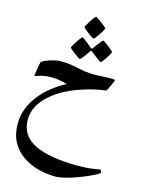

<svg xmlns="http://www.w3.org/2000/svg" viewBox="-171 -826 1092 1430"><g transform="rotate(15 375.5 -111.0)"><path d="M721.7 389.2Q721.7 392.6 698.7 405.3Q675.8 418 638.4 434.6Q601.1 451.2 557.9 466.8Q514.6 482.4 473.1 492.9Q431.6 503.4 400.9 503.4Q332.5 503.4 266.4 485.8Q200.2 468.3 146.2 431.2Q92.3 394 60.3 335.4Q28.3 276.9 28.3 194.3Q28.3 128.9 51.5 72.3Q74.7 15.6 113.8 -32.2Q152.8 -80.1 202.1 -118.2Q251.5 -156.2 303.2 -184.1Q267.6 -195.3 237.3 -199.5Q207 -203.6 182.1 -203.6Q140.6 -203.6 108.6 -195.1Q76.7 -186.5 55.2 -179.7Q55.2 -182.1 57.4 -197.3Q59.6 -212.4 62.7 -231.7Q65.9 -251 68.8 -267.1Q71.8 -283.2 72.8 -287.6Q73.7 -293 88.6 -301.3Q103.5 -309.6 126 -317.6Q148.4 -325.7 172.9 -331.3Q197.3 -336.9 217.3 -336.9Q262.7 -336.9 294.2 -332Q325.7 -327.1 353.3 -321Q380.9 -314.9 412.6 -310.1Q444.3 -305.2 490.2 -305.2Q512.2 -305.2 547.4 -307.4Q582.5 -309.6 619.6 -309.6Q630.9 -309.6 637.9 -308.3Q645 -307.1 645 -306.2Q645 -304.2 639.2 -290Q633.3 -275.9 625.2 -258.3Q617.2 -240.7 610.6 -227.5Q604 -214.4 602.5 -214.4Q553.7 -207 521 -200Q488.3 -192.9 464.4 -185.5Q440.4 -178.2 417.5 -170.9Q355.5 -151.4 297.4 -120.6Q239.3 -89.8 193.1 -49.6Q147 -9.3 119.9 40Q92.8 89.4 92.8 146Q92.8 270.5 209.5 326.4Q326.2 382.3 540 382.3Q611.3 382.3 658.9 374.3Q706.5 366.2 714.4 366.2Q716.3 366.2 719 377Q721.7 387.7 721.7 389.2ZM474.6 -658.2Q474.6 -654.3 466.1 -639.4Q457.5 -624.5 445.6 -606.7Q433.6 -588.9 423.6 -575.7Q413.6 -562.5 410.2 -562.5Q406.2 -562.5 392.6 -571.5Q378.9 -580.6 362.5 -592.8Q346.2 -605 334.5 -615.5Q322.8 -626 322.8 -628.9Q322.8 -632.3 331.1 -647.5Q339.4 -662.6 351.1 -680.4Q362.8 -698.2 373.3 -711.4Q383.8 -724.6 388.2 -724.6Q390.1 -724.6 403.6 -715.8Q417 -707 433.3 -694.6Q449.7 -682.1 462.2 -671.6Q474.6 -661.1 474.6 -658.2ZM568.8 -501Q568.8 -497.1 560.8 -482.4Q552.7 -467.8 541.3 -450.2Q529.8 -432.6 519.8 -419.7Q509.8 -406.7 506.3 -406.7Q504.4 -406.7 491.7 -415.5Q479 -424.3 463.6 -436Q448.2 -447.8 436.3 -456.8Q424.3 -465.8 423.8 -466.8Q418.9 -470.7 415.5 -470.7Q413.6 -470.7 410.2 -464.8Q409.7 -463.9 401.6 -452.4Q393.6 -440.9 382.8 -426.3Q372.1 -411.6 362.5 -400.4Q353 -389.2 349.6 -389.2Q347.2 -389.2 334 -398.2Q320.8 -407.2 304.4 -419.4Q288.1 -431.6 275.9 -441.9Q263.7 -452.1 263.7 -455.1Q263.7 -458.5 272.2 -473.6Q280.8 -488.8 292.7 -506.6Q304.7 -524.4 314.7 -537.6Q324.7 -550.8 326.7 -550.8Q331.5 -550.8 344 -542Q356.4 -533.2 371.1 -521.5Q385.7 -509.8 396.5 -500.7Q407.2 -491.7 407.7 -491.2Q413.1 -486.3 415 -486.3Q418.9 -486.3 423.8 -493.7Q424.3 -494.6 432.6 -505.9Q440.9 -517.1 451.9 -531.2Q462.9 -545.4 471.9 -556.2Q481 -566.9 483.4 -566.9Q487.3 -566.9 500.7 -557.9Q514.2 -548.8 530 -536.6Q545.9 -524.4 557.4 -514.2Q568.8 -503.9 568.8 -501Z"/></g></svg>

Font: Scheherazade New
Style: Bold
Weight: 700
Designer: SIL International
Foundry: SIL International
Version: Version 4.000